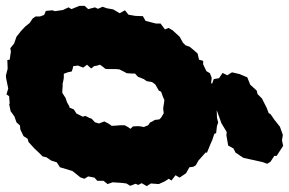

<svg xmlns="http://www.w3.org/2000/svg" viewBox="-209 -769 983 653"><g transform="rotate(90 282.5 -442.5)"><path d="M213 29 190 23 160 24 159 16 131 12 120 14 104 1 81 -7 62 -22 46 -37 34 -52 19 -62 12 -72V-87L7 -101L-7 -107L-9 -129L-6 -138L-10 -165L-19 -184L-13 -194L-24 -221V-239L-13 -251L-19 -274L-14 -284L-21 -300L-16 -314L-12 -336L1 -358L-9 -376L6 -388L10 -411L11 -437L27 -446L36 -481V-497L56 -512L51 -524L59 -538L81 -562L101 -573L110 -582L115 -596L124 -607L138 -623L159 -628L163 -642H175L198 -653L205 -665L221 -671L237 -669L257 -682L264 -684H291L308 -695L330 -688L356 -689L373 -693L384 -689L409 -686L411 -680L432 -673L448 -666L475 -655V-650L502 -626L518 -617L523 -609L525 -595L545 -584L560 -562L552 -548L570 -534L564 -525L573 -511L582 -491L580 -464L589 -450L579 -433L585 -421L581 -412L588 -394L580 -381L578 -365L576 -334L582 -317L571 -303V-282L560 -272L556 -251L564 -238L559 -224L538 -198L528 -166L525 -155L508 -144L502 -125L491 -109L488 -96L476 -84L461 -68L439 -48L428 -45L419 -31L396 -20L383 -19L372 -7L352 0L334 13L309 18V16L283 18L277 27L257 21L223 28ZM263 -163H272L283 -170L289 -174L304 -179L318 -187H322L328 -202L342 -211L353 -233L350 -241L357 -255L360 -263L372 -274L376 -288L373 -295L369 -306L377 -321L384 -331L383 -349L382 -359V-375L388 -386L394 -395L386 -403L385 -420L386 -430L388 -440L382 -455L373 -461L368 -471L364 -477L362 -493L356 -499L341 -508L327 -506L317 -507L305 -509L296 -510L285 -505L268 -499L264 -491L255 -486L243 -479L235 -468L232 -450L225 -440L217 -420L206 -410V-397L205 -382L200 -373L192 -357L191 -346V-319L190 -309L184 -302L176 -291L179 -282L181 -271L189 -261L176 -247L186 -234L179 -216L181 -200L190 -198L199 -195L202 -181L207 -168H221L232 -166L241 -164H250ZM277 -663 247 -670 225 -678 222 -696 204 -708 212 -724 202 -740 208 -766 219 -792 244 -802 264 -824 276 -827 291 -842 323 -858 341 -865 344 -871 363 -884 387 -903 415 -913 433 -910 452 -914 486 -892V-884L506 -871L513 -860L507 -843L499 -807L493 -779L475 -752L461 -745L451 -727L416 -721L405 -722L375 -704L333 -689L304 -672Z"/></g></svg>

Font: Winky Rough Black
Style: Italic
Weight: 900
Italic angle: -8.97852°
Designer: Simon Atzbach
Foundry: typofactur
Version: Version 1.206; ttfautohint (v1.8.4.7-5d5b)